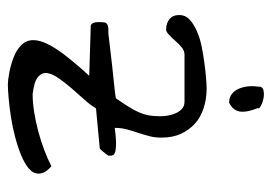

<svg xmlns="http://www.w3.org/2000/svg" viewBox="-124 -584 707 500"><g transform="rotate(90 230.0 -333.5)"><path d="M84 -66.4Q84 -83 94.2 -103.5Q104.5 -124 119.6 -144Q134.8 -164.1 150.4 -182.1Q166 -200.2 176.8 -211.9L47.9 -215.8Q43.9 -215.8 41.5 -218.8Q39.1 -221.7 38.1 -226.1Q37.1 -230.5 37.1 -234.4Q37.1 -238.3 37.1 -239.3Q37.1 -248 38.1 -252.4Q39.1 -256.8 43 -258.8Q46.9 -260.7 52.7 -261.7Q58.6 -261.7 66.4 -261.7Q76.2 -262.7 99.6 -265.6Q123 -268.6 150.4 -271.5Q177.7 -274.4 201.7 -276.9Q225.6 -279.3 235.4 -281.2Q249 -300.8 257.8 -314.9Q266.6 -329.1 272 -341.3Q277.3 -353.5 279.8 -366.2Q282.2 -378.9 282.2 -396.5Q282.2 -404.3 280.8 -415Q279.3 -425.8 274.9 -436Q270.5 -446.3 263.2 -453.1Q255.9 -460 244.1 -460H122.1Q111.3 -460 102.1 -452.1Q92.8 -444.3 85.4 -435.5Q78.1 -426.8 70.3 -419.9Q62.5 -412.1 56.6 -412.1Q40 -412.1 29.3 -420.9Q18.6 -429.7 18.6 -446.3Q18.6 -461.9 29.8 -472.7Q41 -483.4 59.6 -491.7Q78.1 -500 99.6 -504.4Q121.1 -508.8 142.6 -511.7Q164.1 -514.6 182.1 -516.1Q200.2 -517.6 210 -517.6Q237.3 -517.6 261.2 -509.8Q285.2 -502 301.8 -486.8Q318.4 -471.7 328.1 -450.2Q337.9 -428.7 337.9 -400.4Q337.9 -382.8 334 -368.2Q330.1 -353.5 325.2 -338.9Q320.3 -324.2 316.4 -309.6Q312.5 -294.9 312.5 -278.3Q313.5 -278.3 324.7 -279.8Q335.9 -281.2 349.6 -281.7Q363.3 -282.2 374 -279.8Q384.8 -277.3 384.8 -268.6Q384.8 -266.6 384.8 -266.1Q384.8 -265.6 384.8 -264.6V-261.7Q381.8 -256.8 374.5 -248Q367.2 -239.3 366.2 -239.3L261.7 -229.5Q253.9 -215.8 239.3 -199.7Q224.6 -183.6 210 -166.5Q195.3 -149.4 183.6 -132.8Q171.9 -116.2 169.9 -102.5Q168 -88.9 179.7 -78.6Q191.4 -68.4 224.6 -64.5Q246.1 -64.5 271 -68.4Q295.9 -72.3 321.3 -79.1Q346.7 -85.9 370.1 -94.7Q393.6 -103.5 412.1 -113.3Q419.9 -107.4 425.8 -98.6Q431.6 -89.8 431.6 -80.1Q431.6 -65.4 418 -54.2Q404.3 -43 382.8 -34.2Q361.3 -25.4 335 -18.6Q308.6 -11.7 282.7 -7.8Q256.8 -3.9 234.9 -2Q212.9 0 201.2 0Q187.5 0 167.5 -3.9Q147.5 -7.8 128.4 -15.1Q109.4 -22.5 96.7 -35.2Q84 -47.9 84 -66.4ZM205.1 -651.4Q204.1 -663.1 214.4 -665.5Q224.6 -668 236.3 -665.5Q248 -663.1 256.3 -658.2Q264.6 -653.3 260.7 -651.4Q268.6 -631.8 270 -618.7Q271.5 -605.5 268.1 -597.2Q264.6 -588.9 258.8 -584Q252.9 -579.1 247.1 -576.2Q233.4 -576.2 224.6 -583Q215.8 -589.8 210.9 -600.6Q206.1 -611.3 204.6 -624.5Q203.1 -637.7 205.1 -651.4Z"/></g></svg>

Font: Indie Flower
Style: Regular
Weight: 400
Designer: Kimberly Geswein
Foundry: Kimberly Geswein
Version: Version 1.001 2010